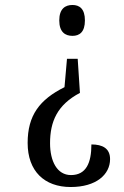

<svg xmlns="http://www.w3.org/2000/svg" viewBox="-20 -560 496 771"><path d="M271 -540C242 -540 218 -525 218 -478C218 -431 242 -416 271 -416C299 -416 321 -431 321 -478C321 -525 299 -540 271 -540ZM292 -324H249L239 -210C139 -160 91 -97 91 14C91 127 158 191 264 191C366 191 422 141 422 79C422 36 392 20 347 20C347 94 326 143 265 143C209 143 181 87 181 15C181 -72 210 -139 301 -187Z"/></svg>

Font: Noto Serif Bengali ExtraCondensed
Style: Regular
Weight: 400
Width: 2
Designer: Juan Bruce, Universal Thirst, Indian Type Foundry and the Monotype Design Team.
Foundry: Monotype Imaging Inc.
Version: Version 2.003